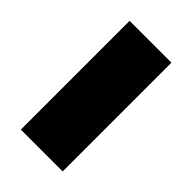

<svg xmlns="http://www.w3.org/2000/svg" viewBox="-166 -585 649 649"><g transform="rotate(45 159.0 -260.0)"><path d="M59 0V-520H259V0Z"/></g></svg>

Font: M PLUS 1 Black
Style: Regular
Weight: 900
Designer: Coji Morishita
Foundry: UNDERFOREST DESIGN
Version: Version 1.001